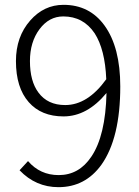

<svg xmlns="http://www.w3.org/2000/svg" viewBox="-20 -762 575 795"><path d="M222 13Q128 13 61 -57L96 -95Q146 -37 223 -37Q307 -37 358 -113Q417 -200 421 -377Q341 -280 243 -280Q151 -280 99 -339Q46 -399 46 -509Q46 -610 105 -677Q162 -742 243 -742Q351 -742 413 -656Q478 -566 478 -404Q478 -190 400 -80Q333 13 222 13ZM250 -327Q343 -327 420 -434Q415 -557 372 -624Q325 -694 242 -694Q183 -694 143.5 -641Q104 -588 104 -509Q104 -426 139 -379Q177 -327 250 -327Z"/></svg>

Font: GenSekiGothic TW L
Style: Regular
Weight: 300
Version: Version 1.501;PS 1;hotconv 16.6.51;makeotf.lib2.5.65220